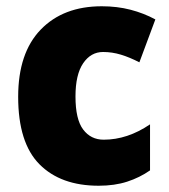

<svg xmlns="http://www.w3.org/2000/svg" viewBox="-20 -676 540 613"><path d="M295 -83Q174 -83 106 -151.5Q38 -220 38 -367Q38 -507 110 -581.5Q182 -656 305 -656Q354 -656 396.5 -645Q439 -634 476 -614L425 -477Q394 -493 366 -501.5Q338 -510 309 -510Q270 -510 245.5 -474Q221 -438 221 -368Q221 -295 245.5 -262.5Q270 -230 311 -230Q387 -230 459 -279V-132Q426 -109 386 -96Q346 -83 295 -83Z"/></svg>

Font: Noto Sans Telugu UI SemiCondensed Black
Style: Regular
Weight: 900
Width: 4
Designer: Jelle Bosma - Monotype Design Team
Foundry: Monotype Imaging Inc.
Version: Version 2.005; ttfautohint (v1.8.4.7-5d5b)